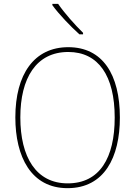

<svg xmlns="http://www.w3.org/2000/svg" viewBox="-20 -971 705 1001"><path d="M283 -951H253V-944C287 -897 347 -834 394 -792H413V-800C370 -842 315 -904 283 -951ZM605 -358C605 -583 515 -725 336 -725C158 -725 60 -584 60 -359C60 -154 142 10 332 10C524 10 605 -151 605 -358ZM86 -359C86 -563 168 -700 336 -700C493 -700 578 -576 578 -358C578 -148 500 -15 333 -15C168 -15 86 -152 86 -359Z"/></svg>

Font: Noto Sans Hebrew SemiCondensed Thin
Style: Regular
Weight: 100
Width: 4
Designer: Monotype Design Team
Foundry: Monotype Imaging Inc.
Version: Version 2.004